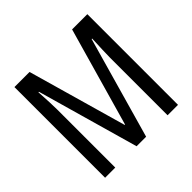

<svg xmlns="http://www.w3.org/2000/svg" viewBox="-176 -892 1069 1069"><g transform="rotate(-45 359.0 -357.0)"><path d="M321 0 151 -599H147Q153 -499 153 -458V0H73V-714H192L358 -131H361L527 -714H647V0H565V-456Q565 -478 566.5 -514Q568 -550 570 -599H566L396 0Z"/></g></svg>

Font: Noto Sans Malayalam ExtraCondensed
Style: Regular
Weight: 400
Width: 2
Designer: Jelle Bosma - Monotype Design Team
Foundry: Monotype Imaging Inc.
Version: Version 2.104; ttfautohint (v1.8.4.7-5d5b)